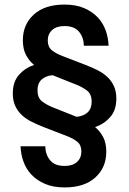

<svg xmlns="http://www.w3.org/2000/svg" viewBox="-20 -710 566 840"><path d="M36 -301Q36 -352 63 -382.5Q90 -413 129 -426Q107 -444 93.5 -470Q80 -496 80 -534Q80 -603 128 -646.5Q176 -690 262 -690Q312 -690 348 -674.5Q384 -659 407.5 -634Q431 -609 442.5 -576.5Q454 -544 455 -510H347Q346 -547 325.5 -571.5Q305 -596 262 -596Q227 -596 208 -578.5Q189 -561 189 -533Q189 -505 206.5 -490.5Q224 -476 253 -465L354 -426Q383 -415 407.5 -402.5Q432 -390 450 -373Q468 -356 478.5 -333Q489 -310 489 -279Q489 -228 462 -197.5Q435 -167 396 -154Q418 -136 431.5 -110Q445 -84 445 -46Q445 23 397 66.5Q349 110 263 110Q213 110 177 94.5Q141 79 117.5 54Q94 29 82.5 -3.5Q71 -36 70 -70H178Q179 -33 199.5 -8.5Q220 16 263 16Q298 16 317 -1.5Q336 -19 336 -47Q336 -75 318.5 -89.5Q301 -104 272 -115L171 -154Q143 -165 118 -177.5Q93 -190 75 -207Q57 -224 46.5 -247Q36 -270 36 -301ZM144 -315Q144 -282 164 -266.5Q184 -251 212 -240L315 -199Q346 -202 363.5 -218.5Q381 -235 381 -265Q381 -298 361 -313.5Q341 -329 313 -340L210 -381Q179 -378 161.5 -361.5Q144 -345 144 -315Z"/></svg>

Font: CyStack Display SemiBold
Style: Regular
Weight: 600
Designer: Weizhong Zhang
Foundry: 本地遙控
Version: Version 1.000;Glyphs 3.1.2 (3151)